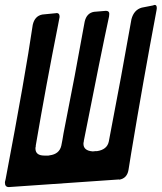

<svg xmlns="http://www.w3.org/2000/svg" viewBox="-55 -767 657 780"><path d="M-19 -7Q-35 -7 -35 -25Q-35 -29 -33.5 -33.5Q-32 -38 -32 -40Q48 -461 78 -666Q86 -702 117 -708Q172 -713 173 -713.5Q174 -714 175 -714Q187 -714 187 -700Q187 -695 186 -692.5Q185 -690 181 -666Q132 -420 90 -174L91 -175Q89 -169 89 -164Q89 -135 125 -135H142L147 -136Q186 -141 194 -175Q199 -199 203 -225Q251 -466 289 -679Q297 -714 327 -719L375 -723Q389 -723 389 -711L388 -700Q357 -557 285 -192L286 -194Q284 -188 284 -183Q284 -155 321 -152Q328 -152 331 -153H339Q380 -159 387 -192Q440 -467 479 -689Q489 -727 521 -736L567 -745Q571 -747 574 -747Q582 -747 582 -734L581 -726Q526 -434 478 -145Q473 -111 467 -76.5Q461 -42 429 -37V-38Z"/></svg>

Font: Bangerz
Style: Regular
Weight: 400
Designer: vernon adams
Foundry: Vernon Adams
Version: Version 2.10;February 7, 2025;FontCreator 13.0.0.2683 64-bit